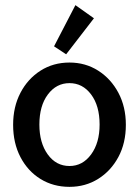

<svg xmlns="http://www.w3.org/2000/svg" viewBox="-20 -716 540 746"><path d="M250 10Q187 10 137.5 -20.5Q88 -51 59.5 -105.5Q31 -160 31 -231Q31 -301 59.5 -355.5Q88 -410 137.5 -441.5Q187 -473 250 -473Q312 -473 361.5 -441.5Q411 -410 440 -355.5Q469 -301 469 -231Q469 -160 440 -106Q411 -52 361.5 -21Q312 10 250 10ZM250 -71Q301 -71 334 -116Q367 -161 367 -232Q367 -305 334 -349Q301 -393 250 -393Q199 -393 166 -349Q133 -305 133 -232Q133 -161 165.5 -116Q198 -71 250 -71ZM237 -505 190 -536 273 -696 345 -645Z"/></svg>

Font: Inconsolata SemiBold
Style: Regular
Weight: 600
Monospace: yes
Designer: Raph Levien, Cyreal, Brenton Simpson
Foundry: Raph Levien, Cyreal, Google
Version: Version 3.100; ttfautohint (v1.8.4.7-5d5b)